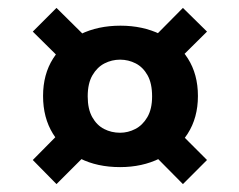

<svg xmlns="http://www.w3.org/2000/svg" viewBox="-20 -541 606 486"><path d="M284 -118Q226 -118 182.5 -140Q139 -162 114 -202.5Q89 -243 89 -298Q89 -353 114.5 -393Q140 -433 184 -454.5Q228 -476 285 -476Q341 -476 385.5 -454.5Q430 -433 455.5 -393Q481 -353 481 -298Q481 -243 455 -202.5Q429 -162 384.5 -140Q340 -118 284 -118ZM123 -75 63 -136 156 -230 228 -180ZM443 -75 351 -168 415 -225 504 -136ZM284 -205Q304 -205 322.5 -214.5Q341 -224 353 -244.5Q365 -265 365 -297Q365 -330 353.5 -350.5Q342 -371 323.5 -380.5Q305 -390 284 -390Q263 -390 244.5 -380.5Q226 -371 214 -350.5Q202 -330 202 -297Q202 -265 213.5 -244.5Q225 -224 243.5 -214.5Q262 -205 284 -205ZM154 -371 63 -461 123 -521 221 -424ZM404 -362 346 -423 443 -521 504 -461Z"/></svg>

Font: DM Sans 11pt ExtraBold
Style: Regular
Weight: 800
Version: Version 4.004;gftools[0.9.30]